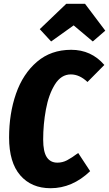

<svg xmlns="http://www.w3.org/2000/svg" viewBox="-20 -976 576 1014"><path d="M531 -633 442 -543Q400 -583 354 -583Q303 -583 270 -530Q237 -477 222.5 -398Q208 -319 208 -239Q208 -175 227 -146Q246 -117 283 -117Q310 -117 334 -129.5Q358 -142 393 -168L456 -72Q362 18 247 18Q146 18 87 -50Q28 -118 28 -250Q28 -376 64.5 -481Q101 -586 175 -649.5Q249 -713 356 -713Q462 -713 531 -633ZM250 -757 190 -822 330 -956H429L536 -814L470 -757L369 -842Z"/></svg>

Font: Fira Sans Extra Condensed ExtraBold
Style: Italic
Weight: 800
Width: 3
Italic angle: -8°
Designer: Carrois Corporate & Edenspiekermann AG
Foundry: Carrois Corporate GbR & Edenspiekermann AG
Version: Version 4.203